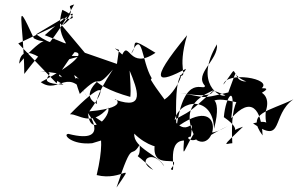

<svg xmlns="http://www.w3.org/2000/svg" viewBox="-20 -790 1360 862"><path d="M269 -540C137 -753 316 -515 142 -636L263 -708C219 -711 383 -685 260 -746C209 -589 370 -561 181 -632C384 -814 286 -683 260 -678C340 -764 261 -755 313 -770C226 -609 172 -568 89 -458C87 -700 41 -816 132 -618C201 -580 195 -658 66 -504C76 -626 225 -484 259 -443C222 -462 200 -444 265 -410C102 -418 273 -471 161 -470C282 -462 219 -434 315 -556C361 -554 318 -503 163 -421C248 -361 285 -506 382 -339C305 -456 298 -472 336 -433C297 -467 343 -361 338 -368C454 -483 392 -368 487 -478C406 -355 413 -330 416 -323C329 -367 436 -446 476 -468C348 -485 374 -408 565 -355C566 -366 569 -376 562 -473C597 -388 634 -294 499 -342C474 -360 588 -309 381 -290C474 -418 434 -421 294 -277C334 -279 389 -216 466 -307C479 -272 387 -167 375 -280C362 -303 492 -136 287 -189C259 -187 302 -138 394 -147C536 -191 531 -181 394 -273C392 -227 470 -240 414 -4C531 26 590 -76 503 52C580 -182 563 -66 607 -140C614 -45 557 -137 668 -27C588 -66 666 -126 717 -43C700 -89 576 -126 583 -190C634 -137 721 -111 677 -154C648 -6 810 -112 747 -31C778 1 721 -157 806 -159C799 -59 806 -130 865 -211C965 -277 848 -138 1003 -224C888 -170 926 -165 878 -185C861 -138 799 -173 837 -177C853 -301 825 -140 741 -279C632 -220 810 -295 715 -171C998 -425 963 -102 863 -161C769 -326 911 -370 941 -386C811 -267 835 -295 764 -252C787 -347 937 -361 941 -212C985 -380 901 -341 942 -339C1007 -360 1115 -279 1137 -373C1067 -395 1011 -357 1023 -147C993 -146 966 -121 1071 -221C974 -190 1097 -188 985 -264C993 -361 1042 -422 1018 -259C1108 -360 1153 -301 1159 -182C1082 -284 1188 -290 1297 -344C1196 -273 1257 -138 1116 -236C1223 -267 1165 -179 1173 -290C1211 -400 1076 -414 1041 -315C1196 -389 1190 -394 1155 -394C1205 -437 996 -472 983 -410C1062 -516 997 -458 1086 -424C1010 -423 1064 -530 1005 -375C870 -343 917 -353 789 -372C1017 -337 874 -414 992 -362C969 -348 850 -416 954 -591C962 -521 850 -459 900 -405C901 -375 808 -472 772 -217C762 -490 800 -441 815 -481C695 -418 635 -408 820 -632C772 -471 828 -453 786 -448C814 -483 756 -332 679 -329C770 -320 702 -337 629 -483C631 -488 636 -386 661 -439C614 -518 621 -663 569 -549C605 -590 545 -635 678 -553C560 -472 560 -611 529 -545C495 -577 483 -577 514 -566L505 -503L361 -553L251 -684L62 -595L234 -416L268 -518L341 -538Z"/></svg>

Font: CISF Camouflage Kit
Style: Mdz
Weight: 400
Designer: Robert Jablonski, Jasper
Foundry: Cannot Into Space Fonts
Version: Version 1.270